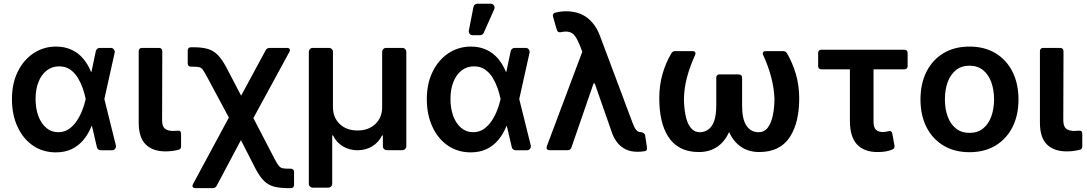

<svg xmlns="http://www.w3.org/2000/svg" viewBox="-20 -801 5797 1024"><path d="M154.8 -25.2Q102.3 -61.8 73.2 -125.7Q43.7 -188.9 43.7 -272.7Q43.7 -355.5 74.6 -418.3Q105.1 -481.2 158.7 -517Q212.7 -552.6 279.1 -552.6Q325.3 -552.6 361.5 -535.5Q397 -519.5 423.7 -488.3Q449.9 -457 465.6 -417.6H467.7L491.1 -528.8Q492.9 -535.9 498.6 -540.7Q504.3 -545.5 511.4 -545.5H571.4Q579.9 -545.5 585.9 -539.2Q592 -533 592 -524.5Q592 -521.7 591.6 -520.2L536.6 -272.7L598 -25.6Q598.7 -22 598.7 -20.6Q598.7 -12.1 592.7 -5.9Q586.6 0.4 577.8 0.4H517Q509.9 0.4 504.1 -4.3Q498.2 -8.9 496.8 -16L470.5 -128.6H468Q452.1 -87.7 426.1 -56.1Q399.9 -24.1 362.9 -6Q326.3 11.7 275.9 11.7Q206.7 10.7 154.8 -25.2ZM184.7 -181.8Q199.6 -141.7 227.3 -118.6Q254.3 -95.9 290.5 -95.9Q322.8 -95.9 347.7 -112.9Q371.8 -130 390.3 -157.3Q408.7 -185.7 419.4 -214.8Q430.8 -244 436.8 -271.3L437.1 -272.7L436.8 -274.1Q431.8 -299.4 421.2 -330.6Q410.5 -360.4 394.5 -387.1Q378.2 -413.4 353.7 -430.4Q329.5 -447.1 295.8 -447.1Q257.1 -447.1 228.7 -424.7Q200.6 -403.1 185 -363.3Q169.7 -324.2 169.7 -273.1Q169.7 -222.3 184.7 -181.8Z M719.8 -147V-527.7Q719.8 -536.2 724.4 -540.8Q729 -545.5 737.6 -545.5H827.8Q836.3 -545.5 840.9 -540.8Q845.5 -536.2 845.5 -527.7L844.5 -158.7Q844.8 -126.8 859.7 -114.7Q874.6 -102.6 903.4 -102.6Q912.6 -102.6 926.8 -104Q936.1 -105.1 940.9 -100.9Q945.7 -96.6 945.7 -87.7V-22Q945.7 -6.4 935.4 -3.2Q902 6.4 862.2 6.4Q794.7 6.4 757.3 -30.4Q719.8 -67.1 719.8 -147Z M1006.4 190.7Q1006.4 186.8 1009.2 181.1L1200.6 -174L1083.5 -392.4Q1070.3 -416.9 1061.8 -429Q1054 -439.6 1043.7 -442.5Q1033.4 -445.3 1009.9 -445.3H998.9Q990.4 -445.3 985.8 -449.9Q981.2 -454.5 981.2 -463.1V-531.2Q981.2 -539.8 985.8 -544.4Q990.4 -549 998.9 -549H1009.9Q1057.9 -549 1088.1 -540.1Q1117.9 -531.6 1140.6 -508.7Q1163.4 -485.8 1187.1 -441.8L1266 -290.8L1397 -533Q1403.4 -545.5 1418 -545.5H1510.7Q1518.1 -545.5 1522.2 -542.3Q1526.3 -539.1 1526.3 -533.7Q1526.3 -529.8 1523.4 -524.1L1331.3 -171.2L1446.4 50.1Q1458.8 73.5 1467 83.1Q1474.8 93 1485.8 95.9Q1496.8 98.7 1519.9 98.7H1530.5Q1539.1 98.7 1543.7 103.3Q1548.3 108 1548.3 116.5V184.7Q1548.3 193.2 1543.7 197.8Q1539.1 202.4 1530.5 202.4H1519.9Q1472.7 202.4 1441.1 194.2Q1410.5 185.7 1388 163.7Q1365.4 141.7 1343 99.1L1264.9 -53.6L1135.7 189.6Q1128.9 202.4 1114.7 202.4H1022Q1014.6 202.4 1010.5 199.2Q1006.4 196 1006.4 190.7Z M1627.1 179.3V-524.9Q1627.1 -533.4 1633.2 -539.4Q1639.2 -545.5 1647.7 -545.5H1734.7Q1743.3 -545.5 1749.5 -539.4Q1755.7 -533.4 1755.7 -524.9V-229.4Q1755.7 -174.4 1791.9 -139.6Q1827.8 -105.1 1887.1 -105.1Q1945.7 -105.1 1982.2 -139.9Q2018.1 -174.4 2018.1 -229.4V-524.9Q2018.1 -533.4 2024.1 -539.4Q2030.2 -545.5 2038.7 -545.5H2126.1Q2134.6 -545.5 2140.8 -539.4Q2147 -533.4 2147 -524.9V-20.6Q2147 -12.1 2140.8 -6Q2134.6 0 2126.1 0H2042.6Q2034.1 0 2028.1 -6Q2022 -12.1 2022 -20.6V-78.8H2017.8Q1999.6 -41.2 1964.5 -20.2Q1929.7 0.4 1887.1 0.4Q1844.1 0.4 1809.3 -20.2Q1774.1 -41.2 1756 -78.8H1751.8V179.3Q1751.8 187.9 1745.6 193.9Q1739.3 199.9 1730.8 199.9H1647.7Q1639.2 199.9 1633.2 193.9Q1627.1 187.9 1627.1 179.3Z M2367.5 -25.2Q2315 -61.8 2285.9 -125.7Q2256.4 -188.9 2256.4 -272.7Q2256.4 -355.5 2287.3 -418.3Q2317.8 -481.2 2371.4 -517Q2425.4 -552.6 2491.8 -552.6Q2538 -552.6 2574.2 -535.5Q2609.7 -519.5 2636.4 -488.3Q2662.6 -457 2678.3 -417.6H2680.4L2703.8 -528.8Q2705.6 -535.9 2711.3 -540.7Q2717 -545.5 2724.1 -545.5H2784.1Q2792.6 -545.5 2798.7 -539.2Q2804.7 -533 2804.7 -524.5Q2804.7 -521.7 2804.3 -520.2L2749.3 -272.7L2810.7 -25.6Q2811.4 -22 2811.4 -20.6Q2811.4 -12.1 2805.4 -5.9Q2799.4 0.4 2790.5 0.4H2729.8Q2722.7 0.4 2716.8 -4.3Q2710.9 -8.9 2709.5 -16L2683.2 -128.6H2680.8Q2664.8 -87.7 2638.8 -56.1Q2612.6 -24.1 2575.6 -6Q2539.1 11.7 2488.6 11.7Q2419.4 10.7 2367.5 -25.2ZM2397.4 -181.8Q2412.3 -141.7 2440 -118.6Q2467 -95.9 2503.2 -95.9Q2535.5 -95.9 2560.4 -112.9Q2584.5 -130 2603 -157.3Q2621.4 -185.7 2632.1 -214.8Q2643.5 -244 2649.5 -271.3L2649.9 -272.7L2649.5 -274.1Q2644.5 -299.4 2633.9 -330.6Q2623.2 -360.4 2607.2 -387.1Q2590.9 -413.4 2566.4 -430.4Q2542.3 -447.1 2508.5 -447.1Q2469.8 -447.1 2441.4 -424.7Q2413.4 -403.1 2397.7 -363.3Q2382.5 -324.2 2382.5 -273.1Q2382.5 -222.3 2397.4 -181.8ZM2480.1 -634.2Q2480.1 -625.7 2486.2 -619.5Q2492.2 -613.3 2500.7 -613.3H2540.5Q2546.5 -613.3 2551.7 -616.7Q2556.8 -620 2559.7 -625.7L2616.1 -752.1Q2617.9 -756.7 2617.9 -760.3Q2617.9 -768.8 2611.9 -775Q2605.8 -781.2 2596.9 -781.2H2525.6Q2518.1 -781.2 2512.4 -776.5Q2506.7 -771.7 2505.3 -764.6L2480.5 -638.1Q2480.1 -636.7 2480.1 -634.2Z M3317.5 -4.3Q3268.1 -28.1 3245 -89.8L3152 -355.8H3145.6L3027.7 -14.6Q3022.7 0 3007.5 0H2910.5Q2903.1 0 2899 -3.4Q2894.9 -6.7 2894.9 -12.8Q2894.9 -16.7 2896.3 -20.6L3085.6 -525.2L3073.2 -557.2Q3060 -590.2 3047.2 -608Q3038.4 -620.4 3026.5 -626.4Q3014.6 -632.5 2997.9 -632.5Q2984.7 -632.5 2971.9 -629.6Q2967.7 -628.9 2965.9 -628.9Q2953.5 -628.9 2949.6 -642L2929.7 -711.3Q2928.6 -715.2 2928.6 -718Q2928.6 -723.7 2931.8 -727.8Q2935 -731.9 2941.1 -733.3Q2969.1 -740.8 2998.9 -740.8Q3065.7 -740.8 3110.6 -707.2Q3155.5 -673.7 3179.3 -611.2L3353 -147.7Q3361.2 -127.1 3366.3 -117.5Q3371.4 -108 3379.6 -101.9Q3387.8 -95.9 3401.3 -95.9Q3408.7 -93.8 3414.2 -89.8Q3419.7 -85.9 3420.5 -80.3L3430.4 -15.3Q3430.8 -13.5 3430.8 -9.9Q3430.8 2.8 3420.1 5Q3400.6 8.5 3379.6 8.5Q3343.8 8.5 3317.5 -4.3Z M3868.6 -96.9Q3844.8 -44.4 3804 -17.2Q3763.1 9.9 3707.7 9.9Q3649.9 9.9 3608.7 -11.9Q3567.5 -33.7 3542.3 -74.6Q3496.1 -148.8 3496.1 -277Q3496.1 -347.3 3513.8 -407.8Q3531.6 -468.4 3560.7 -516.7Q3564.3 -523.1 3569.4 -525.7Q3574.6 -528.4 3582 -528.4H3673.7Q3681.1 -528.4 3685.2 -525.2Q3689.3 -522 3689.3 -516.3Q3689.3 -512.4 3687.1 -507.5Q3659.8 -447.4 3644.5 -390.6Q3629.3 -333.8 3627.8 -277Q3627.8 -229 3635.7 -188.9Q3643.8 -145.2 3663 -120.6Q3682.2 -95.9 3712.7 -95.9Q3737.6 -95.9 3757.1 -110.1Q3800.1 -140.3 3800.1 -237.9V-386.4Q3800.1 -394.9 3804.7 -399.5Q3809.3 -404.1 3817.8 -404.1H3920.1Q3928.6 -404.1 3933.2 -399.5Q3937.9 -394.9 3937.9 -386.4V-237.9Q3937.9 -164.1 3961.5 -130Q3985.1 -95.9 4025.2 -95.9Q4057.2 -95.9 4075.6 -121.4Q4093.4 -145.6 4101.9 -186.1Q4110.4 -226.6 4110.4 -277Q4105.5 -387.1 4050.4 -507.5Q4048.3 -512.4 4048.3 -516.3Q4048.3 -522 4052.2 -525.2Q4056.1 -528.4 4063.6 -528.4H4156.2Q4170.5 -528.4 4177.2 -516.7Q4206.3 -467.7 4224.3 -407.1Q4242.2 -346.6 4242.5 -277Q4242.5 -149.9 4195.3 -74.6Q4142.4 9.9 4029.5 9.9Q3974.1 9.9 3933.1 -17.4Q3892 -44.7 3868.6 -96.9Z M4512.8 -156.2V-431.1H4361.2Q4352.6 -431.1 4348 -435.7Q4343.4 -440.3 4343.4 -448.9V-518.1Q4343.4 -526.6 4348 -531.2Q4352.6 -535.9 4361.2 -535.9H4802.9Q4811.4 -535.9 4816.1 -531.2Q4820.7 -526.6 4820.7 -518.1V-448.9Q4820.7 -440.3 4816.1 -435.7Q4811.4 -431.1 4802.9 -431.1H4638.8V-154.1Q4638.8 -129.6 4645.6 -117.5Q4652 -106.2 4662.6 -101.6Q4673.3 -96.9 4688.2 -96.9Q4703.1 -96.9 4717.7 -101.2Q4721.6 -102.3 4724.4 -102.3Q4736.2 -102.3 4739 -88.1L4750.4 -25.2Q4750.7 -23.4 4750.7 -19.9Q4750.7 -8.2 4739.3 -3.6Q4721.2 3.9 4702.8 6.9Q4684.3 9.9 4659.8 9.9Q4588.1 9.9 4550.4 -31.1Q4512.8 -72.1 4512.8 -156.2Z M4889.2 -270.6Q4889.2 -355.1 4921.3 -418.7Q4953.5 -482.2 5012.1 -517.4Q5070.7 -552.6 5150.6 -552.6Q5230.5 -552.6 5289.1 -517.4Q5347.7 -482.2 5379.8 -418.7Q5411.9 -355.1 5411.9 -270.6Q5411.9 -186.1 5379.8 -122.9Q5347.7 -59.7 5289.1 -24.5Q5230.5 10.7 5150.6 10.7Q5070.7 10.7 5012.1 -24.5Q4953.5 -59.7 4921.3 -122.9Q4889.2 -186.1 4889.2 -270.6ZM5281.6 -271Q5281.6 -321 5267.2 -361.7Q5252.8 -402.3 5223.7 -426.5Q5194.6 -450.6 5151.3 -450.6Q5106.9 -450.6 5077.6 -426.5Q5048.3 -402.3 5033.9 -361.7Q5019.5 -321 5019.5 -271Q5019.5 -221.2 5033.9 -180.8Q5048.3 -140.3 5077.6 -116.3Q5106.9 -92.3 5151.3 -92.3Q5194.6 -92.3 5223.7 -116.3Q5252.8 -140.3 5267.2 -180.8Q5281.6 -221.2 5281.6 -271Z M5526.3 -147V-527.7Q5526.3 -536.2 5530.9 -540.8Q5535.5 -545.5 5544 -545.5H5634.2Q5642.8 -545.5 5647.4 -540.8Q5652 -536.2 5652 -527.7L5650.9 -158.7Q5651.3 -126.8 5666.2 -114.7Q5681.1 -102.6 5709.9 -102.6Q5719.1 -102.6 5733.3 -104Q5742.5 -105.1 5747.3 -100.9Q5752.1 -96.6 5752.1 -87.7V-22Q5752.1 -6.4 5741.8 -3.2Q5708.5 6.4 5668.7 6.4Q5601.2 6.4 5563.7 -30.4Q5526.3 -67.1 5526.3 -147Z"/></svg>

Font: DeltaSans SemiBold
Style: Regular
Weight: 600
Designer: Rasmus Andersson
Foundry: rsms
Version: Version 3.012